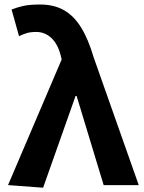

<svg xmlns="http://www.w3.org/2000/svg" viewBox="-20 -832 648 863"><path d="M173.8 11.7 16.1 0 257.2 -564.7 252.9 -582.6Q239.6 -634.6 210.6 -661.5Q181.5 -688.4 142.9 -688.4Q117.7 -688.4 100.6 -683.3Q83.6 -678.2 65.5 -669.6L32 -789.2Q57.7 -799.3 85.4 -805.5Q113.1 -811.7 160 -811.7Q222.3 -811.7 267 -786.5Q311.6 -761.4 344.2 -709Q376.8 -656.6 400.8 -574.8L603.6 0H445.9L324.4 -400.6H319.6Z"/></svg>

Font: Noto Sans SC Thin
Style: Regular
Weight: 100
Designer: Ryoko NISHIZUKA 西塚涼子 (kana, bopomofo & ideographs); Paul D. Hunt (Latin, Greek & Cyrillic); Sandoll Communications 산돌커뮤니
Foundry: Adobe
Version: Version 2.004-H2;hotconv 1.0.118;makeotfexe 2.5.65603